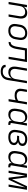

<svg xmlns="http://www.w3.org/2000/svg" viewBox="2304 -2872 791 5440"><g transform="rotate(90 2700.0 -152.5)"><path d="M35 0 121 -520H186L171 -429Q185 -452 204 -471.5Q223 -491 246 -504Q269 -517 294.5 -522.5Q320 -528 345 -528Q374 -528 401.5 -521Q429 -514 450 -497.5Q471 -481 484 -457Q497 -433 502.5 -406Q508 -379 507 -350Q506 -321 501 -292L453 0H388L438 -302Q441 -323 441.5 -343.5Q442 -364 437.5 -383.5Q433 -403 423 -420Q413 -437 397.5 -448.5Q382 -460 362.5 -465Q343 -470 322 -470Q302 -470 282 -466.5Q262 -463 243.5 -454.5Q225 -446 209 -432Q193 -418 181.5 -400.5Q170 -383 163.5 -364Q157 -345 154 -325L100 0Z M852 8Q821 8 791 2Q761 -4 736 -18.5Q711 -33 693.5 -56Q676 -79 667.5 -107Q659 -135 659 -166Q659 -197 664 -228L681 -328Q685 -355 694.5 -382Q704 -409 721.5 -433.5Q739 -458 762 -477Q785 -496 812 -507.5Q839 -519 866.5 -523.5Q894 -528 921 -528Q952 -528 982 -522Q1012 -516 1037 -501.5Q1062 -487 1080 -464Q1098 -441 1106 -413Q1114 -385 1114 -354Q1114 -323 1109 -292L1092 -192Q1088 -165 1078.5 -138Q1069 -111 1052 -86.5Q1035 -62 1012 -43Q989 -24 962 -12.5Q935 -1 907 3.5Q879 8 852 8ZM852 -50Q872 -50 893 -53.5Q914 -57 933.5 -66Q953 -75 970 -90Q987 -105 999.5 -123Q1012 -141 1019 -161Q1026 -181 1029 -202L1046 -302Q1049 -323 1049 -344.5Q1049 -366 1044.5 -385.5Q1040 -405 1028.5 -422Q1017 -439 1000.5 -450Q984 -461 963.5 -465.5Q943 -470 922 -470Q902 -470 880.5 -466.5Q859 -463 839.5 -454Q820 -445 803 -430Q786 -415 773.5 -397Q761 -379 754.5 -359Q748 -339 744 -318L728 -218Q724 -197 724 -175.5Q724 -154 729 -134.5Q734 -115 745 -98Q756 -81 772.5 -70Q789 -59 810 -54.5Q831 -50 852 -50Z M1167 0 1176 -58Q1193 -58 1210 -63.5Q1227 -69 1241 -81Q1255 -93 1263.5 -109Q1272 -125 1279 -141Q1286 -157 1290.5 -174Q1295 -191 1299 -207.5Q1303 -224 1305.5 -241Q1308 -258 1311 -275L1352 -520H1739L1653 0H1588L1664 -462H1408L1376 -268Q1372 -245 1368 -222.5Q1364 -200 1358 -177.5Q1352 -155 1344 -132.5Q1336 -110 1324 -89Q1312 -68 1295.5 -49Q1279 -30 1257.5 -19Q1236 -8 1212.5 -4Q1189 0 1167 0Z M2012 223Q1988 223 1964.5 221Q1941 219 1919.5 212.5Q1898 206 1878 195.5Q1858 185 1843.5 168.5Q1829 152 1822.5 130Q1816 108 1819 84H1884Q1881 100 1887.5 113.5Q1894 127 1904.5 136Q1915 145 1928.5 150.5Q1942 156 1956.5 159.5Q1971 163 1986 164Q2001 165 2016 165Q2036 165 2056.5 161Q2077 157 2096 147.5Q2115 138 2131 123.5Q2147 109 2158 91Q2169 73 2175.5 53Q2182 33 2186 13L2203 -91Q2189 -68 2170 -48.5Q2151 -29 2127.5 -16Q2104 -3 2078.5 2.5Q2053 8 2028 8Q1999 8 1972 1Q1945 -6 1923.5 -22.5Q1902 -39 1889 -63Q1876 -87 1870.5 -114Q1865 -141 1866.5 -170Q1868 -199 1872 -228L1921 -520H1986L1936 -218Q1932 -197 1932 -176.5Q1932 -156 1936 -136.5Q1940 -117 1950 -100Q1960 -83 1976 -71.5Q1992 -60 2011.5 -55Q2031 -50 2052 -50Q2072 -50 2091.5 -53.5Q2111 -57 2130 -65.5Q2149 -74 2165 -88Q2181 -102 2192 -119.5Q2203 -137 2210 -156Q2217 -175 2220 -195L2274 -520H2339L2249 23Q2244 50 2234.5 77Q2225 104 2209 128Q2193 152 2170 171Q2147 190 2120.5 202Q2094 214 2066.5 218.5Q2039 223 2012 223Z M2788 0 2820 -198Q2789 -185 2757.5 -178Q2726 -171 2695 -171Q2663 -171 2632 -175Q2601 -179 2574.5 -192Q2548 -205 2528.5 -227.5Q2509 -250 2501 -278.5Q2493 -307 2494.5 -338.5Q2496 -370 2501 -402L2521 -520H2586L2565 -392Q2561 -370 2560 -348.5Q2559 -327 2564 -307Q2569 -287 2582 -271Q2595 -255 2613 -245.5Q2631 -236 2652 -232.5Q2673 -229 2695 -229Q2730 -229 2765.5 -240Q2801 -251 2833 -272L2874 -520H2939L2853 0Z M3224 8Q3195 8 3167.5 1Q3140 -6 3118.5 -22Q3097 -38 3083 -62Q3069 -86 3063.5 -113.5Q3058 -141 3059 -170Q3060 -199 3064 -228L3081 -328Q3085 -353 3093 -378.5Q3101 -404 3114.5 -427.5Q3128 -451 3148 -471Q3168 -491 3191.5 -504Q3215 -517 3241.5 -522.5Q3268 -528 3293 -528Q3322 -528 3350.5 -521Q3379 -514 3400 -497.5Q3421 -481 3434.5 -457Q3448 -433 3455 -405L3474 -520H3539L3467 -87Q3466 -80 3467 -72.5Q3468 -65 3472.5 -60Q3477 -55 3484 -52.5Q3491 -50 3498 -50H3521V8H3488Q3468 8 3449.5 3Q3431 -2 3418.5 -15.5Q3406 -29 3402.5 -48Q3399 -67 3402 -87L3403 -92Q3389 -69 3369.5 -49Q3350 -29 3326 -16Q3302 -3 3275.5 2.5Q3249 8 3224 8ZM3248 -50Q3268 -50 3288 -53.5Q3308 -57 3327 -65.5Q3346 -74 3362.5 -87.5Q3379 -101 3391 -118.5Q3403 -136 3410 -155.5Q3417 -175 3420 -195L3437 -295Q3440 -316 3440.5 -338Q3441 -360 3437 -380Q3433 -400 3422.5 -418Q3412 -436 3396 -448Q3380 -460 3359.5 -465Q3339 -470 3318 -470Q3298 -470 3277 -466.5Q3256 -463 3236.5 -453.5Q3217 -444 3200.5 -429Q3184 -414 3172.5 -396Q3161 -378 3154.5 -358.5Q3148 -339 3144 -318L3128 -218Q3124 -197 3123.5 -176Q3123 -155 3128 -135.5Q3133 -116 3143.5 -99Q3154 -82 3170 -70.5Q3186 -59 3206.5 -54.5Q3227 -50 3248 -50Z M3859 8Q3828 8 3797.5 2.5Q3767 -3 3741.5 -17.5Q3716 -32 3697 -54.5Q3678 -77 3669 -105.5Q3660 -134 3659.5 -165Q3659 -196 3664 -228L3681 -328Q3685 -355 3694.5 -382Q3704 -409 3720.5 -433Q3737 -457 3760 -476Q3783 -495 3809.5 -507Q3836 -519 3863.5 -523.5Q3891 -528 3918 -528Q3943 -528 3968 -525.5Q3993 -523 4016.5 -515.5Q4040 -508 4060.5 -495.5Q4081 -483 4095 -464.5Q4109 -446 4113.5 -421.5Q4118 -397 4114 -371Q4111 -353 4102 -334.5Q4093 -316 4077.5 -303.5Q4062 -291 4043.5 -282.5Q4025 -274 4006 -268Q4027 -260 4045 -247Q4063 -234 4075 -216Q4087 -198 4090.5 -175Q4094 -152 4090 -128Q4086 -105 4074.5 -82.5Q4063 -60 4043 -44Q4023 -28 4000 -17.5Q3977 -7 3953.5 -1.5Q3930 4 3906 6Q3882 8 3859 8ZM3859 -50Q3876 -50 3892.5 -51Q3909 -52 3925.5 -55.5Q3942 -59 3958.5 -65Q3975 -71 3990 -81.5Q4005 -92 4014.5 -107Q4024 -122 4027 -138Q4030 -156 4025.5 -172.5Q4021 -189 4010 -201.5Q3999 -214 3984 -221.5Q3969 -229 3952.5 -233Q3936 -237 3918.5 -238.5Q3901 -240 3883 -240H3825L3835 -298H3893Q3908 -298 3923.5 -299Q3939 -300 3954.5 -303Q3970 -306 3985.5 -311.5Q4001 -317 4015 -326Q4029 -335 4038.5 -349.5Q4048 -364 4050 -379Q4053 -395 4048.5 -410Q4044 -425 4034 -436Q4024 -447 4010 -453.5Q3996 -460 3981 -463.5Q3966 -467 3950.5 -468.5Q3935 -470 3918 -470Q3898 -470 3877 -466.5Q3856 -463 3837 -453.5Q3818 -444 3801 -429.5Q3784 -415 3772.5 -396.5Q3761 -378 3754.5 -358.5Q3748 -339 3744 -318L3728 -218Q3724 -197 3724 -175Q3724 -153 3730 -133Q3736 -113 3748 -96.5Q3760 -80 3777.5 -69Q3795 -58 3816.5 -54Q3838 -50 3859 -50Z M4424 8Q4395 8 4367.5 1Q4340 -6 4318.5 -22Q4297 -38 4283 -62Q4269 -86 4263.5 -113.5Q4258 -141 4259 -170Q4260 -199 4264 -228L4281 -328Q4285 -353 4293 -378.5Q4301 -404 4314.5 -427.5Q4328 -451 4348 -471Q4368 -491 4391.5 -504Q4415 -517 4441.5 -522.5Q4468 -528 4493 -528Q4522 -528 4550.5 -521Q4579 -514 4600 -497.5Q4621 -481 4634.5 -457Q4648 -433 4655 -405L4674 -520H4739L4667 -87Q4666 -80 4667 -72.5Q4668 -65 4672.5 -60Q4677 -55 4684 -52.5Q4691 -50 4698 -50H4721V8H4688Q4668 8 4649.5 3Q4631 -2 4618.5 -15.5Q4606 -29 4602.5 -48Q4599 -67 4602 -87L4603 -92Q4589 -69 4569.5 -49Q4550 -29 4526 -16Q4502 -3 4475.5 2.5Q4449 8 4424 8ZM4448 -50Q4468 -50 4488 -53.5Q4508 -57 4527 -65.5Q4546 -74 4562.5 -87.5Q4579 -101 4591 -118.5Q4603 -136 4610 -155.5Q4617 -175 4620 -195L4637 -295Q4640 -316 4640.5 -338Q4641 -360 4637 -380Q4633 -400 4622.5 -418Q4612 -436 4596 -448Q4580 -460 4559.5 -465Q4539 -470 4518 -470Q4498 -470 4477 -466.5Q4456 -463 4436.5 -453.5Q4417 -444 4400.5 -429Q4384 -414 4372.5 -396Q4361 -378 4354.5 -358.5Q4348 -339 4344 -318L4328 -218Q4324 -197 4323.5 -176Q4323 -155 4328 -135.5Q4333 -116 4343.5 -99Q4354 -82 4370 -70.5Q4386 -59 4406.5 -54.5Q4427 -50 4448 -50Z M4816 0 4902 -520H5005L5060 -97L5255 -520H5358L5272 0H5208L5225 -104Q5240 -195 5257 -286.5Q5274 -378 5290 -470L5073 0H5015L4954 -470Q4938 -378 4925 -286.5Q4912 -195 4897 -104L4880 0Z"/></g></svg>

Font: Iosevka Light Extended
Style: Italic
Weight: 300
Width: 7
Italic angle: -9°
Monospace: yes
Designer: Belleve Invis
Foundry: Belleve Invis
Version: Version 32.5.0; ttfautohint (v1.8.4)